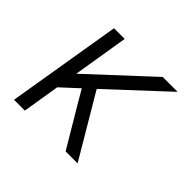

<svg xmlns="http://www.w3.org/2000/svg" viewBox="-131 -684 839 839"><g transform="rotate(45 288.0 -265.0)"><path d="M47 0H114L142 -172L221 -245L253 -190L366 0H440L269 -289L528 -530H436L159 -273L201 -530H135Z"/></g></svg>

Font: Iosevka Sparkle Light
Style: Italic
Weight: 300
Italic angle: -9°
Designer: Belleve Invis
Foundry: Belleve Invis
Version: Version 4.5.0; ttfautohint (v1.8.3)